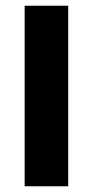

<svg xmlns="http://www.w3.org/2000/svg" viewBox="-20 -650 324 670"><path d="M218 -630V0H66V-630Z"/></svg>

Font: Mukta Malar ExtraBold
Style: Regular
Weight: 800
Designer: Aadarsh Rajan, Girish Dalvi, Yashodeep Gholap
Foundry: Ek Type
Version: Version 2.538;PS 1.000;hotconv 16.6.51;makeotf.lib2.5.65220;